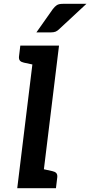

<svg xmlns="http://www.w3.org/2000/svg" viewBox="-20 -982 471 1002"><path d="M70 0 161 -744H288L197 0ZM172 0 198 -101 253 -89Q267 -86 273.5 -79Q280 -72 279 -58L272 0ZM186 -744 161 -643 105 -655Q91 -658 84.5 -665Q78 -672 79 -686L86 -744ZM308 -962H431L290 -831Q280 -821 270.5 -817Q261 -813 246 -813H170L256 -935Q266 -948 276.5 -955Q287 -962 308 -962Z"/></svg>

Font: Aleo
Style: Bold Italic
Weight: 700
Italic angle: -7°
Version: Version 2.001;gftools[0.9.29]